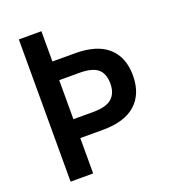

<svg xmlns="http://www.w3.org/2000/svg" viewBox="-130 -794 782 888"><g transform="rotate(-20 261.5 -350.0)"><path d="M65 -700H176V-551H287Q395 -551 449.5 -502Q504 -453 504 -363Q504 -273 449.5 -223.5Q395 -174 287 -174H176V0H65ZM275 -267Q337 -267 365 -291.5Q393 -316 393 -363Q393 -413 365.5 -436Q338 -459 275 -459H176V-267Z"/></g></svg>

Font: Cabin Condensed SemiBold
Style: Regular
Weight: 600
Width: 3
Designer: Pablo Impallari
Foundry: Pablo Impallari. http://www.impallari.com Igino Marini. http://www.ikern.com
Version: Version 2.001